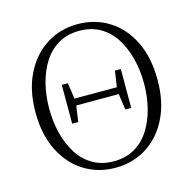

<svg xmlns="http://www.w3.org/2000/svg" viewBox="-109 -849 978 974"><g transform="rotate(-15 380.0 -362.0)"><path d="M225 -258V-462H257L270 -372V-350L257 -258ZM504 -258 491 -350V-372L504 -462H535V-258ZM381 15Q290 15 217.5 -30Q145 -75 102.5 -159.5Q60 -244 60 -361Q60 -478 102.5 -562.5Q145 -647 217.5 -693Q290 -739 381 -739Q472 -739 544.5 -694Q617 -649 659 -564.5Q701 -480 701 -361Q701 -245 659 -160.5Q617 -76 544.5 -30.5Q472 15 381 15ZM381 -19Q444 -19 491 -46.5Q538 -74 568.5 -122Q599 -170 614.5 -231.5Q630 -293 630 -361Q630 -430 614.5 -491.5Q599 -553 568.5 -601Q538 -649 491 -676.5Q444 -704 381 -704Q318 -704 271 -676.5Q224 -649 193.5 -601Q163 -553 147.5 -491.5Q132 -430 132 -361Q132 -293 147.5 -231.5Q163 -170 193.5 -122Q224 -74 271 -46.5Q318 -19 381 -19ZM247 -342V-378H513V-342Z"/></g></svg>

Font: Noto Serif JP
Style: Regular
Weight: 200
Designer: Ryoko NISHIZUKA 西塚涼子 (kana & ideographs); Frank Grießhammer (Latin, Greek & Cyrillic); Wenlong ZHANG 张文龙 (bopomofo); San
Foundry: Adobe
Version: Version 2.001;hotconv 1.1.0;makeotfexe 2.6.0